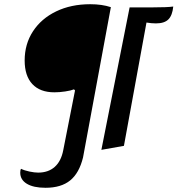

<svg xmlns="http://www.w3.org/2000/svg" viewBox="-20 -693 842 911"><path d="M76 126Q76 113 80 108Q96 116 120 121Q144 126 161 126Q209 126 239.5 99Q270 72 280 20L336 -264L331 -269Q316 -263 289 -259Q262 -255 238 -255Q170 -255 133.5 -294Q97 -333 97 -406Q97 -484 136.5 -544.5Q176 -605 246.5 -639Q317 -673 408 -673Q464 -673 506 -659L374 54Q356 128 313 163Q270 198 196 198Q139 198 107.5 179Q76 160 76 126ZM706 -658Q774 -658 802 -662Q798 -620 779 -601Q760 -582 720 -582Q699 -582 675 -586L568 -1L461 18L595 -658Z"/></svg>

Font: Sansita SW
Style: Italic
Weight: 400
Italic angle: -11°
Designer: Pablo Cosgaya
Foundry: Omnibus-Type
Version: Version 1.000